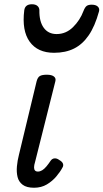

<svg xmlns="http://www.w3.org/2000/svg" viewBox="-20 -866 486 902"><path d="M140 16Q105 16 86.5 2Q68 -12 62.5 -34.5Q57 -57 59.5 -84.5Q62 -112 69 -139L152 -484Q157 -503 167.5 -509Q178 -515 200 -515Q223 -515 233.5 -506.5Q244 -498 240 -484L145 -106Q140 -90 140 -80Q140 -70 144.5 -65Q149 -60 158 -60Q168 -60 178 -66Q188 -72 198 -84Q208 -96 218 -111Q225 -121 236 -122Q247 -123 259 -114Q273 -106 276 -96.5Q279 -87 273 -78Q263 -59 244.5 -37Q226 -15 200 0.5Q174 16 140 16ZM234 -618Q157 -618 119.5 -670Q82 -722 94 -818Q96 -832 105 -839Q114 -846 130 -846Q147 -846 156 -838Q165 -830 165 -818Q164 -765 185.5 -735.5Q207 -706 246 -706Q290 -706 323 -738.5Q356 -771 372 -814Q379 -832 387 -838Q395 -844 411 -844Q430 -844 439.5 -835Q449 -826 445 -812Q426 -743 397 -700.5Q368 -658 328 -638Q288 -618 234 -618Z"/></svg>

Font: Playwrite DE SAS
Style: Regular
Weight: 400
Designer: Veronika Burian, José Scaglione
Foundry: TypeTogether
Version: Version 1.002